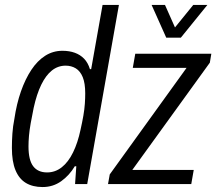

<svg xmlns="http://www.w3.org/2000/svg" viewBox="-20 -743 873 775"><path d="M152 12Q112 12 84.5 -4.5Q57 -21 42.5 -56Q28 -91 28 -146Q28 -174 30 -203.5Q32 -233 38 -263Q47 -324 64.5 -374Q82 -424 106.5 -461Q131 -498 162.5 -518Q194 -538 232 -538Q260 -538 282 -530Q304 -522 319.5 -506Q335 -490 343 -464H348L394 -723H460L332 0H283L288 -72H282Q260 -35 227 -11.5Q194 12 152 12ZM170 -47Q203 -47 229.5 -68Q256 -89 275 -128Q294 -167 305 -219Q312 -250 316.5 -276Q321 -302 322.5 -324.5Q324 -347 324 -366Q324 -407 314 -431.5Q304 -456 286 -467Q268 -478 245 -478Q214 -478 189.5 -458.5Q165 -439 146.5 -401Q128 -363 116 -308Q109 -274 104 -246Q99 -218 97 -195Q95 -172 95 -152Q95 -97 114 -72Q133 -47 170 -47ZM416 0 423 -39 733 -469H516L526 -526H833L827 -490L514 -57H762L752 0ZM817 -723 710 -591H651L592 -723H646L698 -606H665L760 -723Z"/></svg>

Font: Archivo Condensed Light
Style: Italic
Weight: 300
Width: 3
Italic angle: -10°
Designer: Hector Gatti
Foundry: Omnibus-Type
Version: Version 2.001